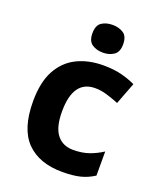

<svg xmlns="http://www.w3.org/2000/svg" viewBox="-142 -850 798 951"><g transform="rotate(20 257.0 -375.0)"><path d="M300 10Q178 10 111.5 -57.5Q45 -125 45 -270Q45 -370 79 -433Q113 -496 173.5 -526Q234 -556 313 -556Q369 -556 410.5 -545Q452 -534 483 -519L439 -404Q404 -418 373.5 -427Q343 -436 313 -436Q197 -436 197 -271Q197 -189 227.5 -150Q258 -111 313 -111Q360 -111 396 -123.5Q432 -136 466 -158V-31Q432 -9 394.5 0.5Q357 10 300 10ZM287 -760Q320 -760 344 -744.5Q368 -729 368 -687Q368 -646 344 -630Q320 -614 287 -614Q253 -614 229.5 -630Q206 -646 206 -687Q206 -729 229.5 -744.5Q253 -760 287 -760Z"/></g></svg>

Font: Noto Sans Devanagari UI
Style: Bold
Weight: 700
Designer: Jelle Bosma - Monotype Design Team
Foundry: Monotype Imaging Inc.
Version: Version 2.004; ttfautohint (v1.8.4.7-5d5b)